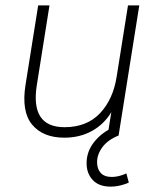

<svg xmlns="http://www.w3.org/2000/svg" viewBox="-20 -504 585 714"><path d="M219 8Q140 8 99.5 -40.5Q59 -89 75 -189L122 -484H164L117 -188Q92 -31 220 -31Q303 -31 352 -83Q401 -135 414 -220L456 -484H498L421 0H380L394 -87Q367 -42 322 -17Q277 8 219 8ZM391 190Q348 190 325 165.5Q302 141 302 103Q302 59 330.5 23.5Q359 -12 403 -31L421 0Q381 16 361 43Q341 70 341 99Q341 124 354.5 139Q368 154 396 154Q421 154 450 141L459 175Q449 180 430 185Q411 190 391 190Z"/></svg>

Font: Nunito Sans ExtraLight
Style: Italic
Weight: 200
Italic angle: -9°
Designer: Vernon Adams
Foundry: Vernon Adams
Version: Version 3.006; ttfautohint (v1.8.3)